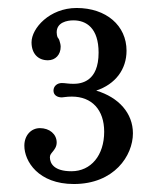

<svg xmlns="http://www.w3.org/2000/svg" viewBox="-20 -763 390 481"><path d="M165 -302C266 -302 313 -373 313 -429C313 -479 278 -519 221 -536C269 -552 297 -589 297 -636C297 -699 246 -743 172 -743C104 -743 59 -692 59 -657C59 -629 75 -612 100 -612C119 -612 132 -626 132 -646C132 -652 130 -657 129 -661C128 -665 126 -667 124 -670C123 -673 122 -677 122 -682C122 -707 148 -712 164 -712C196 -712 227 -693 227 -631C227 -559 184 -553 164 -553C151 -553 143 -555 135 -555C123 -555 114 -547 114 -536C114 -525 123 -519 135 -519C139 -519 146 -521 160 -521C210 -521 241 -488 241 -433C241 -374 208 -334 159 -334C116 -334 105 -353 105 -369C105 -375 108 -378 112 -383C116 -388 122 -395 122 -406C122 -427 104 -442 80 -442C58 -442 41 -424 41 -398C41 -359 76 -302 165 -302Z"/></svg>

Font: Shippori Mincho OTF Medium
Style: Regular
Weight: 500
Designer: FONTDASU
Foundry: FONTDASU / Google Inc. / but / Adobe
Version: Version 3.300;hotconv 1.0.109;makeotfexe 2.5.65596